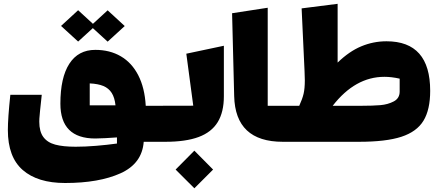

<svg xmlns="http://www.w3.org/2000/svg" viewBox="-20 -704 2341 1026"><path d="M397.5 -481.9 306.2 -565.4 397.5 -649.4 476.6 -576.7 555.2 -648.9 646.5 -564.9 555.2 -481.4 476.1 -553.7ZM844.2 -138.7V53.7H748Q739.3 169.9 624.3 221.9Q509.3 273.9 327.6 273.9Q181.2 273.9 101.6 204.6Q22 135.3 22 -9.3Q22 -72.3 35.2 -197.3H203.1L200.2 -169.9Q192.9 -105 190.4 -70.8Q189.9 -64.9 189.9 -53.7Q189.9 -1 211.7 28.3Q233.4 57.6 275.1 68.8Q316.9 80.1 384.3 80.1Q434.6 80.1 493.9 75.2Q553.2 70.3 605 63V30.3Q579.6 32.2 543.5 34.2Q507.3 36.1 489.3 36.1Q302.7 36.1 302.7 -149.9Q302.7 -289.6 350.6 -363.5Q398.4 -437.5 489.3 -437.5Q566.9 -437.5 625.7 -403.1Q684.6 -368.7 719 -301.5Q753.4 -234.4 758.8 -138.7ZM597.2 -141.1Q592.8 -182.6 576.9 -207.5Q561 -232.4 532.5 -244.4Q503.9 -256.3 459.5 -258.3V-141.1Z M800.3 53.7V-138.7L1012.7 -139.2L975.6 -417L1176.3 -459.5V-189.5Q1176.3 -105 1143.3 -51.3Q1110.4 2.4 1041.5 28.1Q972.7 53.7 863.8 53.7ZM1018.6 101.1 1118.7 202.1 1018.6 302.2 918.5 202.1Z M1410.6 -138.7H1535.2V53.7H1491.2Q1237.3 53.7 1231.4 -190.4L1220.2 -633.3L1410.6 -662.6Z M1491.2 -138.7H1579.1Q1595.7 -174.8 1602.3 -202.9Q1608.9 -231 1608.9 -274.9Q1608.9 -296.4 1607.4 -324.7L1591.8 -659.2L1784.2 -683.6V-369.6Q1846.2 -429.7 1910.6 -456.5Q1975.1 -483.4 2045.4 -483.4Q2278.8 -483.4 2278.8 -218.8Q2278.8 -117.7 2242.9 -58.8Q2207 0 2124.8 26.9Q2042.5 53.7 1898.4 53.7H1491.2ZM1910.2 -138.7Q1972.2 -138.7 2012.5 -142.1Q2052.7 -145.5 2084.2 -162.1Q2115.7 -178.7 2115.7 -214.8V-283.7Q2072.3 -293.5 2034.2 -293.5Q1877.9 -293.5 1757.8 -138.7Z"/></svg>

Font: SG Kara Bold
Style: Regular
Weight: 400
Designer: Damoon Khanjanzadeh
Version: Version 1.000